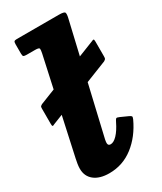

<svg xmlns="http://www.w3.org/2000/svg" viewBox="-202 -852 797 946"><g transform="rotate(-30 196.5 -379.5)"><path d="M10 -440Q4 -436.5 1.5 -434Q-1 -431.5 -1 -420.5V-333.5Q-1 -321.5 2.5 -320.8Q6 -320 13.5 -324.5L380.5 -469.5Q388.5 -474.5 390.5 -477.8Q392.5 -481 392.5 -492V-576.5Q392.5 -588.5 388.8 -588.8Q385 -589 377 -585ZM334 -741Q339.5 -763.5 336.2 -771.8Q333 -780 302.5 -780H63Q51.5 -780 48.2 -776.2Q45 -772.5 45 -760.5V-707.5Q45 -694 49.5 -691.2Q54 -688.5 67.5 -688.5H114.5Q137.5 -688.5 138.5 -681.2Q139.5 -674 136 -657L20 -125.5Q17 -113.5 14.8 -98Q12.5 -82.5 12.5 -71Q12.5 -28 43.2 -3.5Q74 21 128.5 21Q205 21 265.2 -25.5Q325.5 -72 362 -151Q367 -162.5 364.5 -166.2Q362 -170 351 -175L310 -193.5Q296 -200 292 -196.8Q288 -193.5 282 -181Q263 -142 242.8 -120.8Q222.5 -99.5 205 -99.5Q190 -99.5 190 -115Q190 -119 190.8 -124.5Q191.5 -130 192.5 -134.5Z"/></g></svg>

Font: Besley ExtraBold
Style: Italic
Weight: 800
Italic angle: -13°
Designer: Owen Earl
Foundry: indestructible type*
Version: Version 2.001